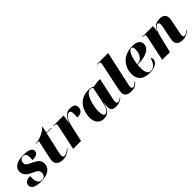

<svg xmlns="http://www.w3.org/2000/svg" viewBox="277 -2069 3388 3388"><g transform="rotate(-45 1970.5 -375.0)"><path d="M218 10C401 10 487 -68 487 -171C487 -242 454 -288 343 -339C241 -385 226 -403 226 -447C226 -502 266 -536 309 -536C361 -536 383 -501 383 -429C383 -410 382 -390 379 -367C469 -367 524 -392 524 -453C524 -504 482 -546 321 -546C165 -546 71 -486 71 -380C71 -304 122 -254 219 -211C321 -166 339 -144 339 -87C339 -35 305 0 254 0C195 0 148 -35 148 -150C148 -164 148 -180 150 -197C61 -197 11 -166 11 -98C11 -30 84 10 218 10Z M758 10C855 10 914 -31 961 -76L955 -84C919 -49 868 -20 835 -20C811 -20 793 -34 793 -62C793 -80 796 -102 803 -134L891 -526H1014L1016 -536H895L921 -659H911C850 -587 705 -532 618 -532L617 -526H695L622 -191C617 -166 612 -133 612 -109C612 -30 680 10 758 10Z M1121 -444 1027 0H1223L1286 -282C1321 -437 1375 -508 1423 -508C1455 -508 1474 -496 1474 -418C1474 -397 1473 -370 1470 -338C1560 -338 1614 -374 1614 -454C1614 -517 1574 -546 1492 -546C1407 -546 1345 -508 1301 -368H1298L1323 -536H1069L1067 -526H1096C1124 -526 1129 -514 1129 -500C1129 -480 1125 -464 1121 -444Z M1788 10C1887 10 1949 -50 1980 -183H1986C1981 -156 1977 -130 1977 -82C1977 -23 2018 10 2085 10C2173 10 2207 -16 2255 -50L2249 -59C2233 -45 2199 -22 2171 -22C2151 -22 2136 -34 2136 -66C2136 -92 2149 -146 2154 -168L2232 -536H2169L2062 -518C2033 -536 1997 -546 1952 -546C1694 -546 1620 -329 1620 -183C1620 -59 1690 10 1788 10ZM1862 -32C1832 -32 1809 -57 1809 -146C1809 -278 1865 -532 1983 -532C2005 -532 2025 -526 2037 -511L1973 -199C1954 -107 1912 -32 1862 -32Z M2473 10C2563 10 2605 -26 2639 -66L2632 -75C2611 -51 2577 -21 2547 -21C2522 -21 2512 -32 2511 -55C2510 -75 2515 -105 2524 -145L2659 -760H2381L2379 -750H2406C2444 -750 2447 -734 2447 -716C2447 -704 2443 -684 2439 -667L2344 -217C2331 -154 2327 -124 2327 -99C2327 -26 2380 10 2473 10Z M2937 10C3080 10 3147 -58 3147 -115C3147 -147 3137 -159 3124 -163C3096 -68 3050 -2 2970 -2C2911 -2 2876 -46 2876 -186C2876 -195 2877 -236 2879 -248H2918C3093 -248 3220 -316 3220 -426C3220 -501 3159 -546 3050 -546C2780 -546 2687 -347 2687 -211C2687 -56 2780 10 2937 10ZM2895 -258H2880C2903 -436 2957 -532 3005 -532C3033 -532 3047 -514 3047 -468C3047 -360 2995 -258 2895 -258Z M3752 10C3840 10 3896 -29 3928 -68L3922 -76C3905 -58 3869 -20 3830 -20C3809 -20 3795 -34 3795 -61C3795 -88 3803 -116 3810 -152L3843 -314C3850 -349 3861 -394 3861 -429C3861 -491 3831 -546 3733 -546C3636 -546 3584 -518 3540 -417H3537L3555 -536H3286L3285 -526H3310C3348 -526 3351 -514 3351 -497C3351 -483 3346 -462 3343 -446L3249 0H3441L3522 -332C3542 -414 3584 -508 3641 -508C3671 -508 3673 -476 3673 -452C3673 -420 3661 -370 3656 -345L3626 -202C3617 -159 3612 -126 3612 -101C3612 -33 3663 10 3752 10Z"/></g></svg>

Font: Noto Serif Display Black
Style: Italic
Weight: 900
Italic angle: -12°
Designer: Monotype Design Team
Foundry: Monotype Imaging Inc.
Version: Version 2.009